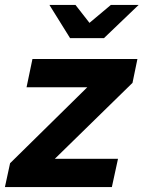

<svg xmlns="http://www.w3.org/2000/svg" viewBox="-49 -761 584 781"><path d="M-29 0 -8 -97 306 -406H59L83 -521H510L490 -424L174 -115H431L406 0ZM258 -741 315 -668 402 -741H515L374 -606H236L152 -741Z"/></svg>

Font: Red Hat Display
Style: Bold Italic
Weight: 700
Italic angle: -12°
Designer: Pentagram / MCKL
Foundry: Pentagram / MCKL
Version: Version 1.003; Red Hat Display Bold Italic